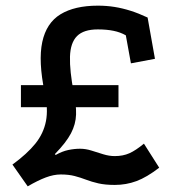

<svg xmlns="http://www.w3.org/2000/svg" viewBox="-20 -632 608 679"><path d="M241 -304Q250 -261 249 -227Q248 -193 231 -160.5Q214 -128 174 -87L177 -84Q200 -97 221.5 -101.5Q243 -106 263 -106Q283 -106 303.5 -99.5Q324 -93 345 -86.5Q366 -80 386 -80Q415 -80 437.5 -90Q460 -100 489 -124L543 -39Q499 -5 462.5 8.5Q426 22 386 22Q352 22 328 16.5Q304 11 284.5 3.5Q265 -4 244 -9.5Q223 -15 195 -15Q170 -15 142 -4.5Q114 6 78 27L24 -50Q76 -88 105 -124Q134 -160 142.5 -203.5Q151 -247 138 -305Q115 -416 129.5 -483.5Q144 -551 194 -581.5Q244 -612 326 -612Q357 -612 385 -607.5Q413 -603 441.5 -594Q470 -585 502 -570L528 -424L443 -408L425 -507Q406 -518 381.5 -523Q357 -528 326 -528Q276 -528 252.5 -504.5Q229 -481 227.5 -431.5Q226 -382 241 -304ZM399 -331V-253H54V-331Z"/></svg>

Font: Podkova ExtraBold
Style: Regular
Weight: 800
Designer: Ilya Yudin
Foundry: Cyreal (www.cyreal.org)
Version: Version 2.103